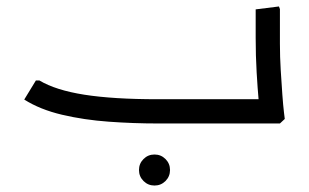

<svg xmlns="http://www.w3.org/2000/svg" viewBox="-20 -382 956 594"><path d="M468 0Q393 0 316.5 -5.5Q240 -11 172 -27Q104 -43 55 -74L91 -133H102Q152 -103 241 -89Q330 -75 468 -75H781V0ZM780 0 783 -42Q783 -42 780 -74.5Q777 -107 774 -158Q771 -209 771 -265V-353L843 -362L846 -354V-247Q846 -206 848.5 -165Q851 -124 853.5 -89.5Q856 -55 858.5 -34.5Q861 -14 861 -14L846 0ZM685 0V-75H791V0ZM685 0Q674 0 669.5 -11Q665 -22 665 -38Q665 -55 669.5 -65Q674 -75 685 -75ZM458 192Q438 192 424 178Q410 164 410 144Q410 124 424 110Q438 96 458 96Q478 96 492 110Q506 124 506 144Q506 164 492 178Q478 192 458 192Z"/></svg>

Font: Fustat
Style: Regular
Weight: 400
Designer: Mohamed Gaber, Khaled Hosny, Laura Garcia Mut
Foundry: Kief Type Foundry, Alif Type Foundry, Hard Type Foundry
Version: Version 1.007